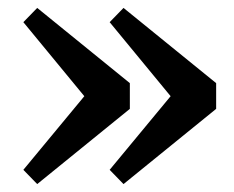

<svg xmlns="http://www.w3.org/2000/svg" viewBox="-20 -495 592 485"><path d="M74 -475 308 -285V-220L74 -30L39 -66L193 -252L39 -439ZM292 -475 526 -285V-220L292 -30L257 -66L411 -252L257 -439Z"/></svg>

Font: Source Serif Pro
Style: Bold
Weight: 700
Designer: Frank Grießhammer
Foundry: Adobe Systems Incorporated
Version: Version 3.001;hotconv 1.0.111;makeotfexe 2.5.65597